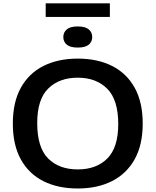

<svg xmlns="http://www.w3.org/2000/svg" viewBox="-20 -1092 909 1122"><path d="M434.5 9.5Q319 9.5 233.8 -33.2Q148.5 -76 101.8 -160.5Q55 -245 55 -370Q55 -495 102 -579.5Q149 -664 234.2 -706.8Q319.5 -749.5 434.5 -749.5Q550 -749.5 635.2 -706.5Q720.5 -663.5 767.2 -579Q814 -494.5 814 -370Q814 -245.5 766.8 -161Q719.5 -76.5 634.2 -33.5Q549 9.5 434.5 9.5ZM434.5 -102Q543.5 -102 607.2 -166Q671 -230 671 -367Q671 -508.5 606.8 -573.2Q542.5 -638 434.5 -638Q326.5 -638 262 -574.8Q197.5 -511.5 197.5 -373Q197.5 -230 261.2 -166Q325 -102 434.5 -102ZM434.5 -814Q390.5 -814 370.2 -831Q350 -848 350 -875.5Q350 -903 370.2 -920.2Q390.5 -937.5 434.5 -937.5Q478.5 -937.5 498.8 -920.2Q519 -903 519 -875.5Q519 -848 498.8 -831Q478.5 -814 434.5 -814ZM247 -993V-1072.5H622V-993Z"/></svg>

Font: Encode Sans Expanded SemiBold
Style: Regular
Weight: 600
Width: 7
Designer: Multiple Designers
Foundry: Impallari Type
Version: Version 3.000; ttfautohint (v1.8.3) -l 8 -r 50 -G 200 -x 14 